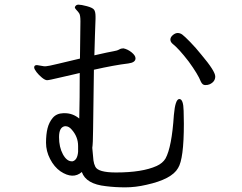

<svg xmlns="http://www.w3.org/2000/svg" viewBox="-20 -779 1040 826"><path d="M302 -748Q306 -759 317.5 -759Q329 -759 353.5 -752.5Q378 -746 384.5 -737.5Q391 -729 391 -708V-698Q390 -668 388.5 -627.5Q387 -587 386 -541Q452 -556 468 -558.5Q484 -561 492.5 -566Q501 -571 511 -571Q530 -567 546.5 -553.5Q563 -540 563 -528Q563 -510 532 -506Q473 -499 384 -479Q381 -285 380.5 -222.5Q380 -160 377 -143L382 -89Q384 -74 390 -62Q402 -37 479 -37Q592 -37 654 -65Q680 -77 692 -97Q719 -146 728 -284Q734 -353 751.5 -353Q769 -353 770 -302L771 -247Q771 -95 746 -56Q719 -8 610 16Q563 27 519 27Q475 27 436 22Q350 13 332 -39Q294 -6 240 -42Q213 -61 195.5 -95Q178 -129 178 -165Q178 -201 184.5 -227Q191 -253 207 -272Q223 -291 252 -292H259Q293 -292 321 -269Q323 -355 323 -465L302 -460Q282 -456 236.5 -445Q191 -434 182.5 -434Q174 -434 160.5 -445Q147 -456 137 -469Q127 -482 127 -489Q127 -499 139 -499L169 -494H178Q186 -494 229.5 -504.5Q273 -515 294.5 -520Q316 -525 324 -527Q326 -661 326 -687.5Q326 -714 320.5 -722Q315 -730 308.5 -736.5Q302 -743 302 -748ZM881 -416Q874 -413 862.5 -413Q851 -413 844 -428Q832 -459 792 -514Q749 -570 722 -591Q713 -599 713 -609Q713 -619 723.5 -628Q734 -637 744.5 -637Q755 -637 764.5 -630Q774 -623 798 -598.5Q822 -574 846 -544Q906 -473 906 -450Q906 -427 881 -416ZM259 -236Q234 -232 234 -189Q234 -146 250.5 -115.5Q267 -85 289 -85H292Q313 -90 316 -126V-151Q316 -191 288 -222Q276 -236 262 -236Z"/></svg>

Font: LXGW Bright TC
Style: Regular
Weight: 400
Designer: Christian Thalmann (Catharsis Fonts)
Foundry: LXGW / Christian Thalmann (Catharsis Fonts) / Fontworks Inc.
Version: Version 5.501